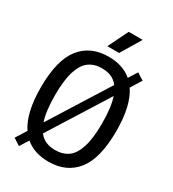

<svg xmlns="http://www.w3.org/2000/svg" viewBox="-226 -1067 1081 1203"><g transform="rotate(30 314.0 -465.0)"><path d="M587.5 -370Q587.5 -172.5 515.8 -81.5Q444 9.5 314 9.5Q210.5 9.5 145.5 -46L106 17L56 -15L104.5 -92.5Q40.5 -187 40.5 -370Q40.5 -567.5 112.2 -658.5Q184 -749.5 314 -749.5Q417.5 -749.5 482.5 -694L522 -757L572 -725L523.5 -647.5Q587.5 -553 587.5 -370ZM165 -188.5 431.5 -613Q410.5 -640.5 381.2 -653Q352 -665.5 314 -665.5Q258.5 -665.5 220.8 -638Q183 -610.5 162.5 -546Q142 -481.5 142 -373Q142 -256.5 165 -188.5ZM486 -367Q486 -483.5 463 -551.5L196.5 -127Q217.5 -99.5 246.8 -87Q276 -74.5 314 -74.5Q369.5 -74.5 407.2 -102Q445 -129.5 465.5 -194Q486 -258.5 486 -367ZM272.5 -802 343.5 -947H444.5L357.5 -802Z"/></g></svg>

Font: Encode Sans Condensed Medium
Style: Regular
Weight: 500
Width: 3
Designer: Multiple Designers
Foundry: Impallari Type
Version: Version 2.000